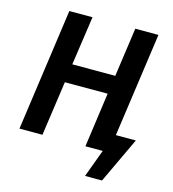

<svg xmlns="http://www.w3.org/2000/svg" viewBox="-122 -791 943 1049"><g transform="rotate(15 349.0 -267.0)"><path d="M561 -102 644 -691H513L474 -414H231L271 -691H140L43 0H173L217 -309H459L416 0H514L456 157H552L674 -102Z"/></g></svg>

Font: Fira Sans Medium
Style: Italic
Weight: 500
Italic angle: -8°
Designer: bBox Type GmbH & Carrois Corporate GbR & Edenspiekermann AG
Foundry: bBox Type GmbH & Carrois Corporate GbR & Edenspiekermann AG
Version: Version 4.301;PS 004.301;hotconv 1.0.88;makeotf.lib2.5.64775